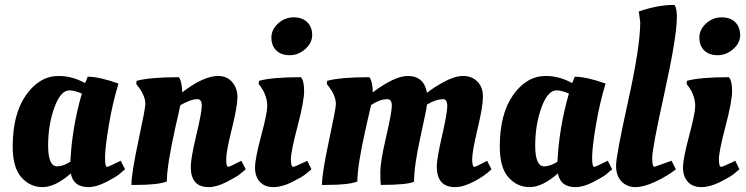

<svg xmlns="http://www.w3.org/2000/svg" viewBox="-20 -754 3052 786"><path d="M328 -414C293.3 -433.3 257.3 -443 220 -443C168 -443 123.7 -417.2 87 -365.5C50.3 -313.8 32 -243.3 32 -154C32 -96.7 43.8 -54.7 67.5 -28C91.2 -1.3 120.2 12 154.5 12C188.8 12 227.3 -6.7 270 -44C276.7 -6.7 300.7 12 342 12C363.3 12 387.3 5.2 414 -8.5C440.7 -22.2 458.8 -33 468.5 -41L492 -61L474 -96L462 -90C436.7 -77.3 422 -71 418 -71C412.7 -71 410 -83.8 410 -109.5C410 -135.2 415 -178.2 425 -238.5C435 -298.8 448.3 -356.7 465 -412C412.3 -430.7 370.3 -440 339 -440C333 -424 329.3 -415.3 328 -414ZM214 -73C189.3 -73 177 -101.3 177 -158C177 -214.7 185.5 -266.5 202.5 -313.5C219.5 -360.5 240 -384 264 -384C278 -384 295 -379.7 315 -371C288.3 -279 272.7 -186 268 -92C248 -79.3 230 -73 214 -73Z M537 3C597.7 3 639.7 -1.7 663 -11C663 -54.3 674.7 -128.3 698 -233C709.3 -281.7 716 -311.7 718 -323C746 -339.7 769.7 -348 789 -348C800.3 -348 806 -339 806 -321C806 -303 798.5 -262.7 783.5 -200C768.5 -137.3 761 -94.3 761 -71C761 -15.7 785.3 12 834 12C855.3 12 879.5 5.2 906.5 -8.5C933.5 -22.2 952 -33 962 -41C972 -49 980 -55.7 986 -61L968 -96L956 -90C932 -77.3 918 -71 914 -71C908.7 -71 906 -81.5 906 -102.5C906 -123.5 913.7 -164.7 929 -226C944.3 -287.3 952 -330.5 952 -355.5C952 -380.5 944.8 -401.3 930.5 -418C916.2 -434.7 897 -443 873 -443C833 -443 784 -420.7 726 -376C725.3 -406 720.7 -426.7 712 -438C632.7 -438 575 -433 539 -423L538 -410L547 -398C565.7 -373.3 575 -350 575 -328C575 -316 565.5 -265.7 546.5 -177C527.5 -88.3 518 -28.3 518 3Z M1198 -236.5C1216 -304.8 1225 -353 1225 -381C1225 -409 1220.7 -428 1212 -438C1132.7 -438 1075.3 -433 1040 -423L1039 -410L1048 -398C1065.3 -373.3 1074 -347 1074 -319C1074 -300.3 1065.7 -259.8 1049 -197.5C1032.3 -135.2 1024 -91.8 1024 -67.5C1024 -43.2 1030.7 -23.8 1044 -9.5C1057.3 4.8 1075.7 12 1099 12C1122.3 12 1147.7 5.2 1175 -8.5C1202.3 -22.2 1221 -33 1231 -41C1241 -49 1249 -55.7 1255 -61L1238 -96L1226 -90C1199.3 -77.3 1184 -71 1180 -71C1174 -71 1171 -81.5 1171 -102.5C1171 -123.5 1180 -168.2 1198 -236.5ZM1091 -600C1091 -578 1097.7 -560.5 1111 -547.5C1124.3 -534.5 1142.7 -528 1166 -528C1189.3 -528 1210.5 -536.3 1229.5 -553C1248.5 -569.7 1258 -588.8 1258 -610.5C1258 -632.2 1251.3 -649.7 1238 -663C1224.7 -676.3 1206 -683 1182 -683C1158 -683 1136.8 -674.7 1118.5 -658C1100.2 -641.3 1091 -622 1091 -600Z M1317 3C1377.7 3 1419.7 -1.7 1443 -11C1443 -55.7 1455 -130.7 1479 -236L1499 -324C1523 -340 1545 -348 1565 -348C1577.7 -348 1584 -339 1584 -321C1584 -303 1576.2 -260.3 1560.5 -193C1544.8 -125.7 1537 -78 1537 -50C1537 -22 1537.7 -4.3 1539 3C1610.3 3 1655.7 -1.3 1675 -10C1675 -52.7 1683.5 -112.7 1700.5 -190C1717.5 -267.3 1726.7 -312.7 1728 -326C1752.7 -340.7 1774.7 -348 1794 -348C1805.3 -348 1811 -338.5 1811 -319.5C1811 -300.5 1803.8 -259.8 1789.5 -197.5C1775.2 -135.2 1768 -93.7 1768 -73C1768 -16.3 1793 12 1843 12C1865.7 12 1891.8 4.2 1921.5 -11.5C1951.2 -27.2 1974.7 -43.7 1992 -61L1974 -96L1963 -90C1939.7 -77.3 1926 -71 1922 -71C1916 -71 1913 -81.5 1913 -102.5C1913 -123.5 1920.3 -164.7 1935 -226C1949.7 -287.3 1957 -331.3 1957 -358C1957 -384.7 1949.3 -405.5 1934 -420.5C1918.7 -435.5 1899.5 -443 1876.5 -443C1853.5 -443 1827.5 -435.2 1798.5 -419.5C1769.5 -403.8 1746 -388.7 1728 -374C1720 -420 1693.7 -443 1649 -443C1613.7 -443 1566 -420.7 1506 -376C1506 -404.7 1501.3 -425.3 1492 -438C1412.7 -438 1355 -433 1319 -423L1318 -410L1327 -398C1345.7 -373.3 1355 -350 1355 -328C1355 -316 1345.5 -265.7 1326.5 -177C1307.5 -88.3 1298 -28.3 1298 3Z M2322 -414C2287.3 -433.3 2251.3 -443 2214 -443C2162 -443 2117.7 -417.2 2081 -365.5C2044.3 -313.8 2026 -243.3 2026 -154C2026 -96.7 2037.8 -54.7 2061.5 -28C2085.2 -1.3 2114.2 12 2148.5 12C2182.8 12 2221.3 -6.7 2264 -44C2270.7 -6.7 2294.7 12 2336 12C2357.3 12 2381.3 5.2 2408 -8.5C2434.7 -22.2 2452.8 -33 2462.5 -41L2486 -61L2468 -96L2456 -90C2430.7 -77.3 2416 -71 2412 -71C2406.7 -71 2404 -83.8 2404 -109.5C2404 -135.2 2409 -178.2 2419 -238.5C2429 -298.8 2442.3 -356.7 2459 -412C2406.3 -430.7 2364.3 -440 2333 -440C2327 -424 2323.3 -415.3 2322 -414ZM2208 -73C2183.3 -73 2171 -101.3 2171 -158C2171 -214.7 2179.5 -266.5 2196.5 -313.5C2213.5 -360.5 2234 -384 2258 -384C2272 -384 2289 -379.7 2309 -371C2282.3 -279 2266.7 -186 2262 -92C2242 -79.3 2224 -73 2208 -73Z M2524.5 -11C2539.5 4.3 2558.5 12 2581.5 12C2604.5 12 2632.2 4.3 2664.5 -11C2696.8 -26.3 2724.3 -43 2747 -61L2729 -96L2659 -71C2653 -71 2650 -83.5 2650 -108.5C2650 -133.5 2666.8 -222.5 2700.5 -375.5C2734.2 -528.5 2751 -631.7 2751 -685C2751 -708.3 2747.7 -724.7 2741 -734C2695.7 -734 2647 -725 2595 -707L2601 -663C2601 -597 2584.5 -489.5 2551.5 -340.5C2518.5 -191.5 2502 -103.2 2502 -75.5C2502 -47.8 2509.5 -26.3 2524.5 -11Z M2950 -236.5C2968 -304.8 2977 -353 2977 -381C2977 -409 2972.7 -428 2964 -438C2884.7 -438 2827.3 -433 2792 -423L2791 -410L2800 -398C2817.3 -373.3 2826 -347 2826 -319C2826 -300.3 2817.7 -259.8 2801 -197.5C2784.3 -135.2 2776 -91.8 2776 -67.5C2776 -43.2 2782.7 -23.8 2796 -9.5C2809.3 4.8 2827.7 12 2851 12C2874.3 12 2899.7 5.2 2927 -8.5C2954.3 -22.2 2973 -33 2983 -41C2993 -49 3001 -55.7 3007 -61L2990 -96L2978 -90C2951.3 -77.3 2936 -71 2932 -71C2926 -71 2923 -81.5 2923 -102.5C2923 -123.5 2932 -168.2 2950 -236.5ZM2843 -600C2843 -578 2849.7 -560.5 2863 -547.5C2876.3 -534.5 2894.7 -528 2918 -528C2941.3 -528 2962.5 -536.3 2981.5 -553C3000.5 -569.7 3010 -588.8 3010 -610.5C3010 -632.2 3003.3 -649.7 2990 -663C2976.7 -676.3 2958 -683 2934 -683C2910 -683 2888.8 -674.7 2870.5 -658C2852.2 -641.3 2843 -622 2843 -600Z"/></svg>

Font: Oleo Script
Style: Regular
Weight: 400
Designer: Soytutype
Foundry: Soytutype
Version: Version 1.002